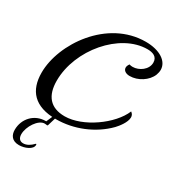

<svg xmlns="http://www.w3.org/2000/svg" viewBox="-234 -836 1142 1265"><g transform="rotate(30 337.0 -204.0)"><path d="M666 -556C671 -570 674 -583 674 -596C674 -661 604 -708 497 -708C205 -708 3 -408 3 -189C3 -53 74 30 238 30C371 30 508 -24 603 -121C622 -141 661 -189 661 -227C661 -241 655 -253 642 -262C593 -142 415 -15 278 -15C168 -15 116 -79 116 -193C116 -428 322 -671 531 -671C570 -671 608 -659 608 -613C608 -560 552 -521 503 -521C494 -521 486 -522 478 -525C470 -514 466 -504 466 -495C466 -472 488 -459 516 -459C579 -459 644 -501 666 -556ZM232 27C232 25 227 24 221 24C216 24 211 25 210 28L190 74H186C102 74 38 140 38 226C38 266 58 300 112 300C155 300 210 277 210 243C210 239 209 236 207 236C206 236 205 236 203 238C182 260 157 276 130 276C102 276 90 256 90 229C90 171 141 92 189 92C198 92 206 94 207 94C210 94 212 93 213 90Z"/></g></svg>

Font: Playball
Style: Regular
Weight: 400
Designer: Robert E. Leuschke
Foundry: Robert E. Leuschke
Version: Version 1.001